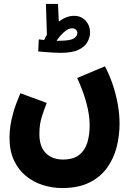

<svg xmlns="http://www.w3.org/2000/svg" viewBox="-20 -720 674 970"><path d="M28 -25Q28 -51 32 -81.5Q36 -112 47.5 -152.5Q59 -193 83 -249L216 -200Q201 -161 193 -136Q185 -111 182 -89.5Q179 -68 179 -42Q179 21 211.5 53.5Q244 86 298 86Q350 86 379.5 63Q409 40 421 1Q433 -38 433 -87Q433 -188 370 -326L510 -385Q530 -348 547 -300Q564 -252 574 -199Q584 -146 584 -95Q584 -35 569.5 22.5Q555 80 521.5 127Q488 174 432 202Q376 230 294 230Q244 230 196.5 215Q149 200 111 169Q73 138 50.5 90Q28 42 28 -25ZM285 -453Q268 -453 245.5 -454.5Q223 -456 203 -457.5Q183 -459 173 -460L176 -521Q188 -519 203 -518Q209 -532 217 -545L212 -700H273L277 -611Q316 -640 354 -640Q390 -640 412.5 -615.5Q435 -591 435 -555Q435 -534 423 -510Q411 -486 379 -469.5Q347 -453 285 -453ZM344 -577Q324 -577 301.5 -556Q279 -535 266 -514Q272 -514 278 -514Q335 -514 353 -526Q371 -538 371 -553Q371 -563 363.5 -570Q356 -577 344 -577Z"/></svg>

Font: Noto Sans Arabic ExtCond ExtBd
Style: Regular
Weight: 800
Width: 2
Designer: Monotype Design Team, Nadine Chahine, Nizar Qandah and Khaled Hosny
Foundry: Monotype Imaging Inc.
Version: Version 2.012; ttfautohint (v1.8.4.7-5d5b)